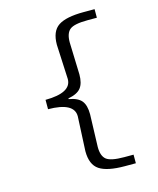

<svg xmlns="http://www.w3.org/2000/svg" viewBox="-126 -795 851 1035"><g transform="rotate(-15 300.0 -278.0)"><path d="M450.2 104H502V151.9H440.9Q342.8 151.9 299.3 123Q255.9 94.2 255.9 19L265.1 -173.8Q265.1 -251 120.1 -252V-304.2Q265.1 -305.2 265.1 -381.8L255.9 -575.2Q255.9 -650.4 299.3 -679.2Q342.8 -708 440.9 -708H502V-660.2H450.2Q376 -660.2 351.1 -640.6Q326.2 -621.1 326.2 -569.8L332 -389.2Q332 -339.8 312 -314.5Q292 -289.1 241.2 -279.8V-275.9Q292 -267.1 312 -242.2Q332 -217.3 332 -167L326.2 14.2Q326.2 64.9 351.1 84.5Q376 104 450.2 104Z"/></g></svg>

Font: SourceCodePro-Regular
Style: Regular
Weight: 400
Monospace: yes
Designer: Paul D. Hunt
Foundry: Adobe Systems Incorporated
Version: Version 1.009;PS 1.000;hotconv 1.0.70;makeotf.lib2.5.5900